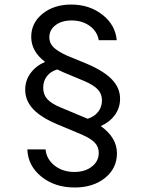

<svg xmlns="http://www.w3.org/2000/svg" viewBox="-20 -730 640 844"><path d="M100.1 -73.2H180.2Q184.6 -29.8 220.2 -2Q255.9 25.9 307.1 25.9Q354 25.9 384 2.2Q414.1 -21.5 414.1 -58.1Q414.1 -84.5 396.7 -102.8Q379.4 -121.1 337.9 -139.2L232.9 -183.1Q159.7 -213.9 125.2 -251Q90.8 -288.1 90.8 -335.9Q90.8 -376.5 114.3 -408.4Q137.7 -440.4 178.2 -458Q117.2 -503.9 117.2 -567.9Q117.2 -629.4 167.2 -669.7Q217.3 -710 293 -710Q373 -710 430.2 -665.3Q487.3 -620.6 493.2 -553.2H414.1Q407.7 -591.8 374.5 -616Q341.3 -640.1 294.9 -640.1Q251.5 -640.1 224.1 -619.4Q196.8 -598.6 196.8 -565.9Q196.8 -541 214.6 -522.9Q232.4 -504.9 273.9 -485.8L362.8 -449.2Q437 -417.5 472.4 -380.4Q507.8 -343.3 507.8 -295.9Q507.8 -255.9 485.1 -224.6Q462.4 -193.4 422.9 -175.8Q494.1 -125 494.1 -56.2Q494.1 9.8 441.9 52Q389.6 94.2 308.1 94.2Q221.2 94.2 162.1 46.6Q103 -1 100.1 -73.2ZM351.1 -213.9Q353.5 -212.9 358.2 -210.9Q362.8 -209 365.2 -208Q394 -216.8 411.1 -238Q428.2 -259.3 428.2 -289.1Q428.2 -316.9 410.2 -336.4Q392.1 -356 350.1 -374L261.2 -411.1Q257.3 -413.1 247.1 -417.5Q236.8 -421.9 231.9 -424.8Q203.1 -416.5 186.5 -395.3Q169.9 -374 169.9 -344.2Q169.9 -314.9 187.5 -294.9Q205.1 -274.9 246.1 -257.8Z"/></svg>

Font: CommitMono
Style: Regular
Weight: 400
Monospace: yes
Designer: Eigil Nikolajsen
Foundry: Eigil Nikolajsen
Version: Version 1.143